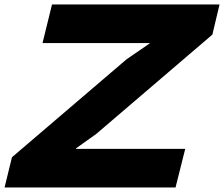

<svg xmlns="http://www.w3.org/2000/svg" viewBox="-30 -830 992 850"><path d="M790 -170.9 747.1 0H-9.8L22.9 -133.8L530.8 -567.9L631.8 -637.2L632.8 -639.2H158.2L200.2 -810.1H941.9L910.2 -676.8L397 -237.8L306.2 -172.9V-170.9Z"/></svg>

Font: Sinkin Sans 800 Black Italic
Style: Regular
Weight: 900
Italic angle: -112°
Designer: Keith Bates
Foundry: K-Type
Version: Sinkin Sans (version 1.0)  by Keith Bates   •   © 2014   www